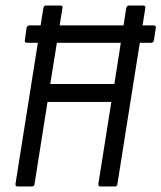

<svg xmlns="http://www.w3.org/2000/svg" viewBox="-20 -675 584 695"><path d="M78 -520Q68 -520 70 -530L76 -573Q78 -583 86 -583H536Q546 -583 544 -573L537 -529Q535 -520 527 -520H484H119ZM44 0Q35 0 36 -9L137 -646Q139 -655 146 -655H198Q208 -655 206 -646L162 -371H394L437 -646Q439 -655 447 -655H498Q508 -655 506 -646L405 -9Q404 0 396 0H344Q335 0 336 -9L383 -306H152L105 -9Q104 0 95 0Z"/></svg>

Font: Sofia Sans Condensed
Style: Italic
Weight: 400
Italic angle: -9°
Designer: Botio Nikoltchev, Ani Petrova
Foundry: lettersoup
Version: Version 4.101